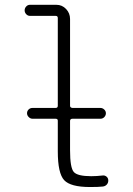

<svg xmlns="http://www.w3.org/2000/svg" viewBox="-20 -750 540 780"><path d="M101.6 -685.5Q92.8 -685.5 86.4 -692.4Q80.1 -699.2 80.1 -708Q80.1 -716.8 86.4 -723.6Q92.8 -730.5 101.6 -730.5H209Q232.4 -730.5 248.5 -713.4Q264.6 -696.3 264.6 -672.9V-320.3Q264.6 -312.5 274.4 -311.5H387.7Q396.5 -311.5 403.3 -305.2Q410.2 -298.8 410.2 -290Q410.2 -281.2 403.8 -274.4Q397.5 -267.6 387.7 -267.6H274.4Q265.6 -267.6 264.6 -259.8V-139.6Q264.6 -68.4 279.8 -51.3Q294.9 -34.2 350.6 -34.2Q373 -34.2 397.5 -37.1Q406.2 -38.1 413.1 -32.2Q419.9 -26.4 419.9 -16.6Q419.9 -6.8 413.6 0Q407.2 6.8 397.5 7.8Q380.9 9.8 345.7 9.8Q266.6 9.8 240.7 -18.1Q214.8 -45.9 214.8 -134.8V-259.8Q214.8 -267.6 206.1 -267.6H112.3Q103.5 -267.6 96.7 -274.4Q89.8 -281.2 89.8 -290Q89.8 -298.8 96.2 -305.2Q102.5 -311.5 112.3 -311.5H206.1Q214.8 -311.5 214.8 -320.3V-676.8Q214.8 -685.5 206.1 -685.5Z"/></svg>

Font: Rounded-X Mgen+ 2m light
Style: Regular
Weight: 200
Designer: [Source Han Sans]
Ryoko NISHIZUKA  (kana & ideographs); Paul D. Hunt (Latin, Greek & Cyrillic); Wenlong ZHANG  (bopomofo
Version: Version 1.059.20150602